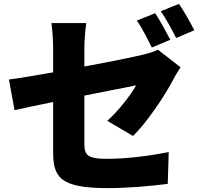

<svg xmlns="http://www.w3.org/2000/svg" viewBox="-20 -898 1040 990"><path d="M780 -830 686 -792C713 -753 742 -694 763 -653L858 -693C840 -728 805 -793 780 -830ZM903 -878 809 -840C836 -802 868 -743 888 -702L982 -742C965 -776 929 -840 903 -878ZM911 -551 794 -642C772 -630 745 -623 713 -615C667 -604 545 -579 415 -555V-651C415 -688 420 -748 425 -779H245C250 -748 254 -687 254 -651V-525C159 -508 74 -494 26 -488L55 -330C98 -340 171 -355 254 -372V-116C254 14 286 72 537 72C635 72 766 61 845 50L850 -114C751 -94 631 -79 532 -79C428 -79 415 -100 415 -159V-405L682 -458C655 -410 594 -329 533 -275L666 -197C733 -261 831 -405 874 -489C884 -509 901 -535 911 -551Z"/></svg>

Font: Noto Sans HK Black
Style: Regular
Weight: 900
Designer: Ryoko NISHIZUKA 西塚涼子 (kana, bopomofo & ideographs); Paul D. Hunt (Latin, Greek & Cyrillic); Sandoll Communications 산돌커뮤니
Foundry: Adobe
Version: Version 2.004;hotconv 1.0.118;makeotfexe 2.5.65603